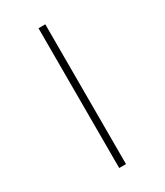

<svg xmlns="http://www.w3.org/2000/svg" viewBox="-243 -858 1029 1199"><g transform="rotate(-30 271.5 -258.0)"><path d="M246 -762H295V246H246Z"/></g></svg>

Font: Noto Sans Khmer Light
Style: Regular
Weight: 300
Version: Version 2.003